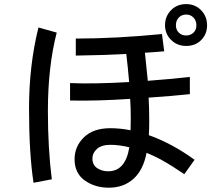

<svg xmlns="http://www.w3.org/2000/svg" viewBox="-20 -874 1040 914"><path d="M817.4 -753.9Q817.4 -732.4 831.1 -718.8Q844.7 -705.1 866.2 -705.1Q886.7 -705.1 900.9 -718.3Q915 -731.4 915 -753.9Q915 -775.4 901.4 -790Q887.7 -804.7 866.2 -804.7Q844.7 -804.7 831.1 -790.5Q817.4 -776.4 817.4 -753.9ZM765.6 -753.9Q765.6 -795.9 793.9 -825.2Q822.3 -854.5 866.2 -854.5Q909.2 -854.5 937.5 -825.2Q965.8 -795.9 965.8 -753.9Q965.8 -711.9 938 -683.6Q910.2 -655.3 866.2 -655.3Q823.2 -655.3 794.4 -684.1Q765.6 -712.9 765.6 -753.9ZM313.5 -395.5V-478.5Q422.9 -473.6 594.7 -483.4Q588.9 -553.7 581.1 -617.2Q480.5 -611.3 340.8 -609.4V-690.4Q529.3 -690.4 751 -711.9L761.7 -629.9Q735.4 -627 669.9 -623Q679.7 -529.3 683.6 -489.3Q788.1 -497.1 883.8 -507.8V-425.8Q800.8 -417 687.5 -409.2Q690.4 -359.4 690.4 -302.7Q690.4 -251 688.5 -230.5Q798.8 -191.4 906.2 -113.3L857.4 -44.9Q851.6 -48.8 832 -61.5Q812.5 -74.2 803.7 -80.1Q794.9 -85.9 775.9 -97.2Q756.8 -108.4 743.7 -115.7Q730.5 -123 712.4 -131.3Q694.3 -139.6 677.7 -146.5Q662.1 -64.5 615.2 -22.5Q568.4 19.5 498 19.5Q431.6 19.5 383.3 -15.1Q335 -49.8 335 -116.2Q335 -176.8 379.4 -220.2Q423.8 -263.7 504.9 -263.7Q552.7 -263.7 601.6 -253.9Q602.5 -272.5 602.5 -312.5Q602.5 -359.4 599.6 -403.3Q438.5 -392.6 313.5 -395.5ZM118.2 -357.4Q118.2 -563.5 163.1 -743.2L250 -718.8Q208 -555.7 208 -345.7Q208 -168 226.6 -20.5L139.6 -3.9Q118.2 -143.6 118.2 -357.4ZM595.7 -172.9Q546.9 -184.6 506.8 -184.6Q462.9 -184.6 441.4 -165Q419.9 -145.5 419.9 -120.1Q419.9 -88.9 442.4 -73.7Q464.8 -58.6 495.1 -58.6Q577.1 -58.6 595.7 -172.9Z"/></svg>

Font: Gothic A1 Medium
Style: Regular
Weight: 500
Designer: HanYang I&C Co.,Ltd.
Foundry: HanYang I&C Co.,Ltd.
Version: Version 2.50